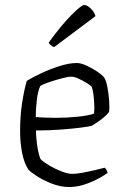

<svg xmlns="http://www.w3.org/2000/svg" viewBox="-20 -754 504 774"><path d="M259 0Q223 0 187 -14.5Q151 -29 125.5 -46Q100 -63 94 -71Q77 -97 69 -138.5Q61 -180 61 -225Q61 -288 69.5 -341.5Q78 -395 88 -428Q107 -440 142.5 -457Q178 -474 218 -487Q258 -500 290 -500Q306 -500 329 -489.5Q352 -479 372.5 -465Q393 -451 401 -440Q408 -429 413 -402.5Q418 -376 420 -348Q422 -320 420 -303Q412 -292 398 -280.5Q384 -269 370.5 -260Q357 -251 350 -247Q340 -244 305.5 -239.5Q271 -235 223 -231.5Q175 -228 125 -228Q126 -189 131.5 -157.5Q137 -126 144 -112Q155 -101 178.5 -87Q202 -73 228 -63Q254 -53 271 -53Q288 -53 314.5 -58Q341 -63 366 -69Q391 -75 402 -78Q406 -76 409.5 -68.5Q413 -61 414 -57Q380 -33 338.5 -16.5Q297 0 259 0ZM205 -279Q249 -279 293 -283.5Q337 -288 359 -296Q361 -312 360 -333.5Q359 -355 356.5 -374.5Q354 -394 349 -405Q345 -410 329.5 -419.5Q314 -429 296.5 -437Q279 -445 267 -445Q255 -445 228.5 -438Q202 -431 177 -422.5Q152 -414 142 -407Q132 -385 128 -347Q124 -309 124 -282Q138 -281 159.5 -280Q181 -279 205 -279ZM198 -564Q190 -567 184 -572.5Q178 -578 176 -582Q226 -651 267 -692.5Q308 -734 320 -734Q331 -734 345.5 -720Q360 -706 365 -689Z"/></svg>

Font: Texturina Thin
Style: Regular
Weight: 100
Designer: Guillermo Torres Carreño
Foundry: Omnibus-Type
Version: Version 1.002; ttfautohint (v1.8.3)